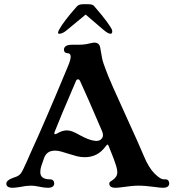

<svg xmlns="http://www.w3.org/2000/svg" viewBox="-20 -880 832 910"><path d="M10 -10Q10 -27 50 -40Q70 -46 79 -58.5Q88 -71 106 -112L128 -162Q190 -296 303 -568Q315 -597 315 -611Q315 -628 299 -628Q292 -628 287.5 -632.5Q283 -637 283 -644Q283 -668 323 -668H353Q374 -668 387.5 -670.5Q401 -673 404 -674Q420 -678 427 -678Q451 -678 455 -654L463 -609Q465 -594 472 -575.5Q479 -557 482 -548Q496 -507 580 -324Q640 -193 662 -140Q685 -85 712 -58Q727 -43 738.5 -36Q750 -29 762 -30H764Q773 -30 777.5 -24.5Q782 -19 782 -10Q782 -1 774.5 4.5Q767 10 752 10Q740 10 712 6Q670 0 635 0Q607 0 560 7Q552 8 544 9Q536 10 528 10Q498 10 498 -10Q498 -15 501.5 -18Q505 -21 513.5 -26.5Q522 -32 528 -40Q536 -50 536 -64Q536 -76 530.5 -94Q525 -112 518 -130L495 -188Q492 -195 490 -195Q487 -195 478 -183Q442 -135 382 -135Q362 -135 344.5 -139.5Q327 -144 302 -152Q287 -157 271 -161.5Q255 -166 241 -166Q221 -166 209 -158Q197 -150 190 -134Q180 -107 175.5 -92.5Q171 -78 171 -64Q171 -30 217 -30Q227 -30 232 -24.5Q237 -19 237 -10Q237 -1 229.5 4.5Q222 10 207 10Q189 10 167 5Q163 4 150.5 2Q138 0 126 0Q104 0 76 6Q52 10 40 10Q10 10 10 -10ZM242 -244Q244 -244 252 -248Q275 -262 297 -262Q310 -262 324 -256.5Q338 -251 361 -238L379 -229Q408 -215 428 -213L435 -212Q453 -212 461 -222Q468 -229 468 -240Q468 -250 463 -260Q432 -333 402.5 -400Q373 -467 360 -495Q356 -504 350 -504Q343 -504 340 -496Q262 -315 239 -255Q235 -244 242 -244ZM255 -725Q255 -729 260 -739Q281 -778 343 -848Q353 -860 373 -860H399Q421 -860 427 -850Q463 -809 485 -779Q507 -749 511 -738Q512 -735 512 -731Q512 -720 504 -720Q492 -720 470 -739L386 -811L299 -739Q277 -720 261 -720Q255 -720 255 -725Z"/></svg>

Font: Raigarh Medium
Style: Regular
Weight: 500
Designer: jaikishan Patel
Foundry: MagicType
Version: Version 1.000